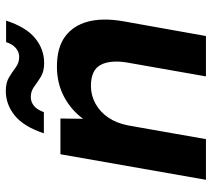

<svg xmlns="http://www.w3.org/2000/svg" viewBox="-54 -675 729 661"><g transform="rotate(-90 310.5 -344.5)"><path d="M22 0 110 -501H233L232 -423Q262 -464 308 -488.5Q354 -513 412 -513Q477 -513 515 -485Q553 -457 566.5 -406.5Q580 -356 568 -286L517 0H378L426 -273Q435 -331 417 -363.5Q399 -396 345 -396Q313 -396 284.5 -380.5Q256 -365 236.5 -336.5Q217 -308 209 -267L162 0ZM182 -558Q205 -627 243 -658Q281 -689 328 -689Q357 -689 375.5 -677.5Q394 -666 409.5 -654.5Q425 -643 445 -643Q462 -643 475.5 -654.5Q489 -666 496 -688H570Q548 -620 510 -588.5Q472 -557 424 -557Q395 -557 376.5 -568.5Q358 -580 342.5 -591.5Q327 -603 307 -603Q290 -603 276.5 -592Q263 -581 255 -558Z"/></g></svg>

Font: DM Sans 17pt ExtraBold
Style: Italic
Weight: 800
Italic angle: -10°
Version: Version 4.004;gftools[0.9.30]